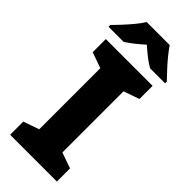

<svg xmlns="http://www.w3.org/2000/svg" viewBox="-296 -971 1013 1013"><g transform="rotate(45 210.0 -465.0)"><path d="M384 0H35V-98L123 -129V-585L35 -616V-714H384V-616L296 -585V-129L384 -98ZM296 -930Q311 -907 333.5 -879.5Q356 -852 380 -826.5Q404 -801 421 -783V-770H309Q283 -785 259 -804Q235 -823 209 -846Q183 -823 160.5 -805Q138 -787 112 -770H-1V-783Q18 -802 41.5 -827.5Q65 -853 87.5 -880Q110 -907 124 -930Z"/></g></svg>

Font: Noto Sans Syriac Eastern ExtraBold
Style: Regular
Weight: 800
Designer: Patrick Giasson and the Monotype Design Team
Foundry: Monotype Imaging Inc.
Version: Version 3.001